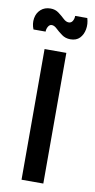

<svg xmlns="http://www.w3.org/2000/svg" viewBox="-86 -728 377 764"><g transform="rotate(10 103.0 -345.5)"><path d="M59 0V-528H147V0ZM153 -584Q133 -584 118 -595Q103 -606 92 -616.5Q81 -627 71 -627Q62 -627 56.5 -617.5Q51 -608 51 -597H2Q-7 -619 -3.5 -641Q0 -663 15.5 -677Q31 -691 55 -691Q74 -691 88 -680.5Q102 -670 113 -659.5Q124 -649 135 -649Q145 -649 150.5 -658Q156 -667 156 -679H205Q212 -656 208 -634Q204 -612 190.5 -598Q177 -584 153 -584Z"/></g></svg>

Font: Bricolage Grotesque 24pt Condensed
Style: Regular
Weight: 400
Width: 3
Designer: Mathieu Triay
Foundry: Atelier Triay
Version: Version 1.001;gftools[0.9.33.dev8+g029e19f]